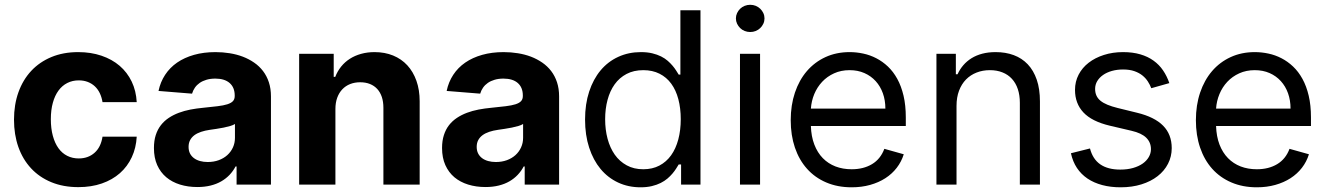

<svg xmlns="http://www.w3.org/2000/svg" viewBox="-20 -770 5540 801"><path d="M306.8 10.7Q244 10.7 194.1 -9.9Q144.2 -30.5 109.6 -67.8Q74.9 -105.1 56.6 -156.8Q38.4 -208.5 38.4 -270.6Q38.4 -333.5 57 -385.3Q75.6 -437.1 110.3 -474.3Q144.9 -511.4 194.4 -532Q244 -552.6 306.1 -552.6Q359.4 -552.6 403.4 -537.6Q447.4 -522.7 479.2 -495.4Q511 -468 529.5 -429.5Q547.9 -391 550.4 -343.8H407.7Q404.5 -364 396.5 -380.9Q388.5 -397.7 375.9 -409.6Q363.3 -421.5 346.4 -428.1Q329.5 -434.7 308.6 -434.7Q282.3 -434.7 260.8 -423.8Q239.3 -413 224.1 -392.2Q208.8 -371.4 200.5 -341.4Q192.1 -311.4 192.1 -272.7Q192.1 -233.7 200.5 -203.1Q208.8 -172.6 223.9 -151.6Q239 -130.7 260.5 -119.9Q282 -109 308.6 -109Q347.7 -109 374.3 -132.5Q400.9 -155.9 407.7 -199.9H550.4Q547.9 -153.1 529.8 -114.2Q511.7 -75.3 480.3 -47.6Q448.9 -19.9 405 -4.6Q361.2 10.7 306.8 10.7Z M803.3 10.3Q764.2 10.3 731 0Q697.8 -10.3 673.7 -30.5Q649.5 -50.8 635.8 -81.3Q622.2 -111.9 622.2 -152.3Q622.2 -182.9 629.8 -206.5Q637.4 -230.1 651.3 -247.9Q665.1 -265.6 684.1 -278.2Q703.1 -290.8 725.9 -299.4Q748.6 -307.9 774.3 -312.9Q800.1 -317.8 827.1 -320.3Q862.6 -323.9 887.6 -326.9Q912.6 -329.9 928.6 -335Q944.6 -340.2 951.9 -348.2Q959.2 -356.2 959.2 -369.3V-371.4Q959.2 -405.2 938 -423.7Q916.9 -442.1 878.2 -442.1Q858 -442.1 841.6 -437.3Q825.3 -432.5 813.2 -424.2Q801.1 -415.8 793.1 -404.3Q785.2 -392.8 781.2 -379.3L641.3 -390.6Q649.1 -427.9 668.9 -457.9Q688.6 -487.9 718.9 -508.9Q749.3 -529.8 789.6 -541.2Q829.9 -552.6 878.9 -552.6Q909.4 -552.6 938.4 -547.9Q967.3 -543.3 992.9 -533.6Q1018.5 -523.8 1040.1 -508.9Q1061.8 -494 1077.4 -473.5Q1093 -453.1 1101.7 -426.7Q1110.4 -400.2 1110.4 -367.9V0H967V-75.6H962.7Q952.8 -56.5 937.9 -40.7Q922.9 -24.9 903.2 -13.5Q883.5 -2.1 858.5 4.1Q833.5 10.3 803.3 10.3ZM846.6 -94.1Q871.4 -94.1 892.4 -101.7Q913.4 -109.4 928.4 -123Q943.5 -136.7 951.9 -155.2Q960.2 -173.7 960.2 -195V-252.8Q953.5 -248.2 940.9 -244.5Q928.3 -240.8 913.4 -237.7Q898.4 -234.7 883 -232.4Q867.5 -230.1 855.1 -228.3Q835.2 -225.5 818.9 -220Q802.6 -214.5 791 -206Q779.5 -197.4 773.1 -185.4Q766.7 -173.3 766.7 -157.3Q766.7 -141.7 772.5 -130Q778.4 -118.3 789.1 -110.3Q799.7 -102.3 814.5 -98.2Q829.2 -94.1 846.6 -94.1Z M1379.3 0H1228V-545.5H1372.2V-449.2H1378.6Q1387.8 -473 1403.2 -492.2Q1418.7 -511.4 1439.5 -524.7Q1460.2 -538 1486.3 -545.3Q1512.4 -552.6 1542.6 -552.6Q1585.2 -552.6 1620 -538.4Q1654.8 -524.1 1679.3 -497.5Q1703.8 -470.9 1717.3 -432.9Q1730.8 -394.9 1730.8 -347.3V0H1579.5V-320.3Q1579.5 -345.5 1573 -365.2Q1566.4 -384.9 1554 -398.6Q1541.5 -412.3 1523.4 -419.6Q1505.3 -426.8 1482.6 -426.8Q1459.9 -426.8 1440.9 -419.4Q1421.9 -411.9 1408.2 -397.5Q1394.5 -383.2 1386.9 -362.4Q1379.3 -341.6 1379.3 -315.3Z M2005.3 10.3Q1966.3 10.3 1933.1 0Q1899.9 -10.3 1875.7 -30.5Q1851.6 -50.8 1837.9 -81.3Q1824.2 -111.9 1824.2 -152.3Q1824.2 -182.9 1831.9 -206.5Q1839.5 -230.1 1853.3 -247.9Q1867.2 -265.6 1886.2 -278.2Q1905.2 -290.8 1927.9 -299.4Q1950.6 -307.9 1976.4 -312.9Q2002.1 -317.8 2029.1 -320.3Q2064.6 -323.9 2089.7 -326.9Q2114.7 -329.9 2130.7 -335Q2146.7 -340.2 2153.9 -348.2Q2161.2 -356.2 2161.2 -369.3V-371.4Q2161.2 -405.2 2140.1 -423.7Q2119 -442.1 2080.3 -442.1Q2060 -442.1 2043.7 -437.3Q2027.3 -432.5 2015.3 -424.2Q2003.2 -415.8 1995.2 -404.3Q1987.2 -392.8 1983.3 -379.3L1843.4 -390.6Q1851.2 -427.9 1870.9 -457.9Q1890.6 -487.9 1921 -508.9Q1951.3 -529.8 1991.7 -541.2Q2032 -552.6 2081 -552.6Q2111.5 -552.6 2140.4 -547.9Q2169.4 -543.3 2195 -533.6Q2220.5 -523.8 2242.2 -508.9Q2263.8 -494 2279.5 -473.5Q2295.1 -453.1 2303.8 -426.7Q2312.5 -400.2 2312.5 -367.9V0H2169V-75.6H2164.8Q2154.8 -56.5 2139.9 -40.7Q2125 -24.9 2105.3 -13.5Q2085.6 -2.1 2060.5 4.1Q2035.5 10.3 2005.3 10.3ZM2048.7 -94.1Q2073.5 -94.1 2094.5 -101.7Q2115.4 -109.4 2130.5 -123Q2145.6 -136.7 2153.9 -155.2Q2162.3 -173.7 2162.3 -195V-252.8Q2155.5 -248.2 2142.9 -244.5Q2130.3 -240.8 2115.4 -237.7Q2100.5 -234.7 2085 -232.4Q2069.6 -230.1 2057.2 -228.3Q2037.3 -225.5 2021 -220Q2004.6 -214.5 1993.1 -206Q1981.5 -197.4 1975.1 -185.4Q1968.7 -173.3 1968.7 -157.3Q1968.7 -141.7 1974.6 -130Q1980.5 -118.3 1991.1 -110.3Q2001.8 -102.3 2016.5 -98.2Q2031.2 -94.1 2048.7 -94.1Z M2652.3 11.4Q2601.2 11.4 2558.6 -8.5Q2516 -28.4 2485.4 -65.2Q2454.9 -101.9 2437.9 -154.1Q2420.8 -206.3 2420.8 -271.3Q2420.8 -335.9 2437.9 -387.8Q2454.9 -439.6 2485.6 -476.4Q2516.3 -513.1 2559.3 -532.8Q2602.3 -552.6 2653.8 -552.6Q2680.4 -552.6 2701.2 -547.6Q2721.9 -542.6 2737.9 -534.6Q2753.9 -526.6 2765.6 -516.3Q2777.3 -506 2786 -495.7Q2794.7 -485.4 2800.8 -475.7Q2806.8 -465.9 2811.4 -458.8H2818.5V-727.3H2902.3V0H2821.4V-83.8H2811.4Q2806.8 -76.3 2800.6 -66.4Q2794.4 -56.5 2785.3 -45.8Q2776.3 -35.2 2764.4 -25Q2752.5 -14.9 2736.3 -6.7Q2720.2 1.4 2699.4 6.4Q2678.6 11.4 2652.3 11.4ZM2663.7 -63.9Q2701.7 -63.9 2730.8 -79.2Q2759.9 -94.5 2779.7 -122Q2799.4 -149.5 2809.7 -188Q2820 -226.6 2820 -272.7Q2820 -318.5 2810 -356.2Q2800.1 -393.8 2780.4 -420.8Q2760.7 -447.8 2731.4 -462.5Q2702.1 -477.3 2663.7 -477.3Q2623.9 -477.3 2593.9 -461.5Q2563.9 -445.7 2544.2 -418.1Q2524.5 -390.6 2514.6 -353.3Q2504.6 -316.1 2504.6 -272.7Q2504.6 -229 2514.7 -191.1Q2524.9 -153.1 2544.7 -124.8Q2564.6 -96.6 2594.5 -80.3Q2624.3 -63.9 2663.7 -63.9Z M3067.1 -545.5H3150.9V0H3067.1ZM3109.7 -636.4Q3097.7 -636.4 3086.6 -640.8Q3075.6 -645.2 3067.6 -653.1Q3059.7 -660.9 3054.9 -671.2Q3050.1 -681.5 3050.1 -693.2Q3050.1 -704.9 3054.9 -715.2Q3059.7 -725.5 3067.6 -733.3Q3075.6 -741.1 3086.6 -745.6Q3097.7 -750 3109.7 -750Q3122.2 -750 3133 -745.6Q3143.8 -741.1 3151.8 -733.3Q3159.8 -725.5 3164.6 -715.2Q3169.4 -704.9 3169.4 -693.2Q3169.4 -681.5 3164.6 -671.2Q3159.8 -660.9 3151.8 -653.1Q3143.8 -645.2 3133 -640.8Q3122.2 -636.4 3109.7 -636.4Z M3533 11.4Q3474.1 11.4 3426.8 -8.9Q3379.6 -29.1 3346.8 -65.9Q3313.9 -102.6 3296.3 -154.1Q3278.8 -205.6 3278.8 -268.5Q3278.8 -331.3 3296.3 -383.5Q3313.9 -435.7 3346.2 -473.4Q3378.6 -511 3423.8 -531.8Q3469.1 -552.6 3524.5 -552.6Q3552.9 -552.6 3581.3 -546.5Q3609.7 -540.5 3635.8 -527Q3661.9 -513.5 3684.3 -492.4Q3706.7 -471.2 3723.4 -440.9Q3740.1 -410.5 3749.5 -370.6Q3758.9 -330.6 3758.9 -279.8V-244.3H3362.9Q3364.3 -200.6 3377.3 -166.9Q3390.3 -133.2 3412.6 -110.3Q3435 -87.4 3465.6 -75.6Q3496.1 -63.9 3533 -63.9Q3582.4 -63.9 3617.9 -85.2Q3653.4 -106.5 3669.4 -149.1L3750.4 -126.4Q3740.8 -95.5 3721.2 -70.1Q3701.7 -44.7 3673.7 -26.6Q3645.6 -8.5 3610.1 1.4Q3574.6 11.4 3533 11.4ZM3673.7 -316.8Q3673.7 -351.6 3663.2 -380.9Q3652.7 -410.2 3633.2 -431.6Q3613.6 -453.1 3586.1 -465.2Q3558.6 -477.3 3524.5 -477.3Q3488.6 -477.3 3459.7 -464.1Q3430.8 -451 3410 -428.8Q3389.2 -406.6 3377.1 -377.7Q3365.1 -348.7 3362.9 -316.8Z M3970.5 0H3886.7V-545.5H3967.7V-460.2H3974.8Q3984.4 -481.2 3998.9 -498Q4013.5 -514.9 4033.2 -527.2Q4052.9 -539.4 4077.9 -546Q4103 -552.6 4133.9 -552.6Q4175.4 -552.6 4209.3 -540Q4243.3 -527.3 4267.6 -501.8Q4291.9 -476.2 4305.2 -437.5Q4318.5 -398.8 4318.5 -346.6V0H4234.7V-340.9Q4234.7 -372.9 4226.2 -398.3Q4217.7 -423.7 4201.5 -441.2Q4185.4 -458.8 4162.1 -468Q4138.8 -477.3 4109.7 -477.3Q4079.5 -477.3 4054.2 -467.3Q4028.8 -457.4 4010.1 -438.4Q3991.5 -419.4 3981 -391.7Q3970.5 -364 3970.5 -328.1Z M4783 -402Q4777.7 -416.2 4768.8 -430Q4759.9 -443.9 4746.1 -455.1Q4732.2 -466.3 4712.4 -473.2Q4692.5 -480.1 4665.1 -480.1Q4640.3 -480.1 4618.8 -474.1Q4597.3 -468 4581.9 -457.2Q4566.4 -446.4 4557.5 -431.6Q4548.7 -416.9 4548.7 -399.1Q4548.7 -383.5 4554.2 -371.3Q4559.7 -359 4571.2 -349.6Q4582.7 -340.2 4600.5 -332.9Q4618.3 -325.6 4642.4 -319.6L4723.4 -299.7Q4796.5 -282 4832.4 -245.6Q4868.3 -209.2 4868.3 -152Q4868.3 -116.8 4852.8 -86.8Q4837.4 -56.8 4809.3 -35Q4781.2 -13.1 4742 -0.9Q4702.8 11.4 4655.2 11.4Q4613.3 11.4 4578.5 2.1Q4543.7 -7.1 4517 -25Q4490.4 -43 4472.8 -69.4Q4455.3 -95.9 4447.8 -130.7L4527.3 -150.6Q4538.7 -106.2 4570.3 -84.3Q4601.9 -62.5 4653.8 -62.5Q4683.2 -62.5 4706.9 -69.2Q4730.5 -76 4747 -87.5Q4763.5 -99.1 4772.5 -114.7Q4781.6 -130.3 4781.6 -147.7Q4781.6 -176.1 4761.9 -195.5Q4742.2 -214.8 4700.6 -224.4L4609.7 -245.7Q4534.8 -263.5 4499.8 -301Q4464.8 -338.4 4464.8 -394.9Q4464.8 -429.7 4479.9 -458.6Q4495 -487.6 4521.8 -508.3Q4548.7 -529.1 4585.4 -540.8Q4622.2 -552.6 4665.1 -552.6Q4705.6 -552.6 4737.2 -543.3Q4768.8 -534.1 4792.4 -517Q4816.1 -500 4832.2 -476.2Q4848.4 -452.4 4858.3 -423.3Z M5223.4 11.4Q5164.4 11.4 5117.2 -8.9Q5070 -29.1 5037.1 -65.9Q5004.3 -102.6 4986.7 -154.1Q4969.1 -205.6 4969.1 -268.5Q4969.1 -331.3 4986.7 -383.5Q5004.3 -435.7 5036.6 -473.4Q5068.9 -511 5114.2 -531.8Q5159.4 -552.6 5214.8 -552.6Q5243.3 -552.6 5271.7 -546.5Q5300.1 -540.5 5326.2 -527Q5352.3 -513.5 5374.6 -492.4Q5397 -471.2 5413.7 -440.9Q5430.4 -410.5 5439.8 -370.6Q5449.2 -330.6 5449.2 -279.8V-244.3H5053.3Q5054.7 -200.6 5067.6 -166.9Q5080.6 -133.2 5103 -110.3Q5125.4 -87.4 5155.9 -75.6Q5186.4 -63.9 5223.4 -63.9Q5272.7 -63.9 5308.2 -85.2Q5343.8 -106.5 5359.7 -149.1L5440.7 -126.4Q5431.1 -95.5 5411.6 -70.1Q5392 -44.7 5364 -26.6Q5335.9 -8.5 5300.4 1.4Q5264.9 11.4 5223.4 11.4ZM5364 -316.8Q5364 -351.6 5353.5 -380.9Q5343 -410.2 5323.5 -431.6Q5304 -453.1 5276.5 -465.2Q5248.9 -477.3 5214.8 -477.3Q5179 -477.3 5150 -464.1Q5121.1 -451 5100.3 -428.8Q5079.5 -406.6 5067.5 -377.7Q5055.4 -348.7 5053.3 -316.8Z"/></svg>

Font: Fast_Sans
Style: Regular
Weight: 400
Designer: Rasmus Andersson
Foundry: rsms
Version: Version 3.018;git-588b23468